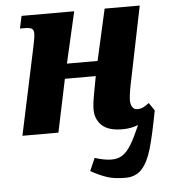

<svg xmlns="http://www.w3.org/2000/svg" viewBox="-54 -584 756 861"><g transform="rotate(-5 324.5 -154.0)"><path d="M321 184 346 127Q390 141 421 141Q451 141 471.5 127Q492 113 510 83.5Q528 54 553 -3Q521 10 482 10Q418 10 389 -18Q360 -46 360 -90Q360 -116 370 -168L383 -238H244L194 0H32L114 -385Q115 -391 120 -415Q125 -439 125 -453Q125 -469 116 -474.5Q107 -480 84 -480H63L75 -536H312L259 -305H397L449 -536H607L541 -213Q526 -144 526 -116Q526 -97 534 -85.5Q542 -74 556 -74Q570 -74 581 -79Q592 -84 609 -97L633 -62Q612 50 595 108.5Q578 167 550.5 197.5Q523 228 476 228Q428 228 395 217.5Q362 207 321 184Z"/></g></svg>

Font: Noto Serif NarrowExtraBold
Style: Italic
Weight: 800
Width: 4
Italic angle: -12°
Designer: Monotype Design Team
Foundry: Monotype Imaging Inc.
Version: Version 1.001